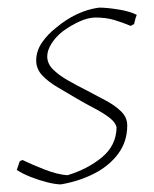

<svg xmlns="http://www.w3.org/2000/svg" viewBox="-20 -477 403 504"><path d="M140 7Q126 7 104 1.5Q82 -4 60.5 -12.5Q39 -21 24 -31L32 -54L39 -57Q64 -45 97 -32Q130 -19 157 -17Q210 -33 247.5 -64Q285 -95 286 -142Q284 -155 268 -167.5Q252 -180 229 -192Q206 -204 182 -218Q157 -233 132 -247.5Q107 -262 91 -279Q75 -296 75 -318Q75 -343 90 -365Q105 -387 127 -404Q153 -426 181.5 -439.5Q210 -453 240 -457Q261 -457 291.5 -452Q322 -447 339 -438L336 -430L332 -414L323 -409Q302 -418 280 -424.5Q258 -431 231 -431Q212 -431 189.5 -421Q167 -411 145 -395Q127 -381 115.5 -363Q104 -345 104 -329Q104 -310 119 -295Q134 -280 157.5 -266.5Q181 -253 205 -241Q231 -227 256 -214Q281 -201 297.5 -185Q314 -169 314 -148Q314 -105 290 -73Q266 -41 226.5 -21Q187 -1 140 7Z"/></svg>

Font: Labrada ExtraLight
Style: Italic
Weight: 200
Italic angle: -7°
Designer: Mercedes Jáuregui
Foundry: Omnibus-Type Team
Version: Version 1.000; ttfautohint (v1.8.4.7-5d5b)